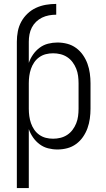

<svg xmlns="http://www.w3.org/2000/svg" viewBox="-20 -755 540 980"><path d="M66 205V-542Q66 -569 71 -595Q76 -621 88.5 -644Q101 -667 120.5 -685.5Q140 -704 164 -715Q188 -726 214 -730.5Q240 -735 267 -735V-680Q248 -680 229.5 -676.5Q211 -673 194.5 -665Q178 -657 164.5 -644Q151 -631 142.5 -614.5Q134 -598 130.5 -579.5Q127 -561 127 -542V-434Q135 -457 149 -477Q163 -497 182.5 -511.5Q202 -526 225.5 -532Q249 -538 273 -538Q299 -538 323.5 -531.5Q348 -525 368.5 -510Q389 -495 403.5 -474Q418 -453 426.5 -429.5Q435 -406 438.5 -380.5Q442 -355 442 -330V-200Q442 -175 438.5 -149.5Q435 -124 426.5 -100.5Q418 -77 403.5 -56Q389 -35 368.5 -20Q348 -5 323.5 1.5Q299 8 273 8Q249 8 225.5 2Q202 -4 182.5 -18.5Q163 -33 149 -53Q135 -73 127 -96V205ZM251 -47Q270 -47 288.5 -51.5Q307 -56 323 -66.5Q339 -77 350.5 -92.5Q362 -108 369 -125.5Q376 -143 378.5 -162Q381 -181 381 -200V-330Q381 -349 378.5 -368Q376 -387 369 -404.5Q362 -422 350.5 -437.5Q339 -453 323 -463.5Q307 -474 288.5 -478.5Q270 -483 251 -483Q232 -483 214 -478.5Q196 -474 180.5 -463Q165 -452 154.5 -436.5Q144 -421 138 -403.5Q132 -386 129.5 -367.5Q127 -349 127 -330V-200Q127 -181 129.5 -162.5Q132 -144 138 -126.5Q144 -109 154.5 -93.5Q165 -78 180.5 -67Q196 -56 214 -51.5Q232 -47 251 -47Z"/></svg>

Font: Iosevka Term Light
Style: Regular
Weight: 300
Monospace: yes
Designer: Belleve Invis
Foundry: Belleve Invis
Version: Version 9.0.1; ttfautohint (v1.8.3)